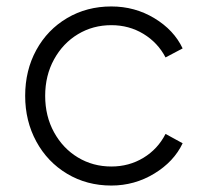

<svg xmlns="http://www.w3.org/2000/svg" viewBox="-20 -563 644 595"><path d="M58 -266Q58 -345 92.5 -408Q127 -471 188 -507Q249 -543 325 -543Q398 -543 458.5 -506.5Q519 -470 546 -413L493 -385Q469 -431 424.5 -458Q380 -485 325 -485Q268 -485 221.5 -457Q175 -429 147.5 -379Q120 -329 120 -266Q120 -203 147.5 -153Q175 -103 221.5 -75Q268 -47 325 -47Q380 -47 424.5 -74Q469 -101 493 -148L546 -119Q519 -62 458 -25Q397 12 325 12Q249 12 188 -24.5Q127 -61 92.5 -124.5Q58 -188 58 -266Z"/></svg>

Font: Evergrow Sans
Style: Light
Weight: 300
Foundry: 10Web
Version: Version 1.000